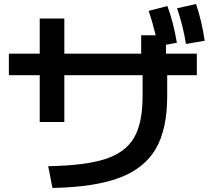

<svg xmlns="http://www.w3.org/2000/svg" viewBox="-20 -875 1040 952"><path d="M687 -397V-502H299V-270H177V-502H24V-609H177V-783H299V-609H680V-700H752Q736 -766 717 -821L810 -845Q840 -765 857 -663L803 -653V-609H956V-502H809V-397Q809 -235 752.5 -137.5Q696 -40 572 6.5Q448 53 240 57L219 -51Q402 -54 502 -86.5Q602 -119 644.5 -192Q687 -265 687 -397ZM952 -855Q980 -774 995 -673L902 -657Q888 -746 858 -834Z"/></svg>

Font: Enso SemiBold
Style: Regular
Weight: 600
Designer: Coji Morishita
Foundry: UNDERFOREST DESIGN
Version: Version 1.000